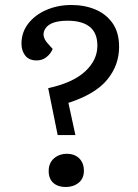

<svg xmlns="http://www.w3.org/2000/svg" viewBox="-20 -735 552 769"><path d="M173 -382Q271 -403 320.5 -448.5Q370 -494 370 -552Q370 -603 339.5 -627.5Q309 -652 251 -652Q184 -652 163 -622.5Q142 -593 172 -560L191 -539Q184 -521 167 -507Q150 -493 127 -493Q96 -493 81 -512.5Q66 -532 66 -560Q66 -606 93.5 -641Q121 -676 166.5 -695.5Q212 -715 266 -715Q319 -715 362 -697Q405 -679 431 -642Q457 -605 457 -547Q457 -474 409.5 -416Q362 -358 254 -323L282 -194H211ZM175 -50Q175 -82 196 -100.5Q217 -119 248 -119Q279 -119 297.5 -100.5Q316 -82 316 -51Q316 -20 295 -3Q274 14 243 14Q212 14 193.5 -2.5Q175 -19 175 -50Z"/></svg>

Font: Literata 7pt
Style: Italic
Weight: 400
Italic angle: -2°
Designer: Latin by Veronika Burian and Jose Scaglione. Greek by Irene Vlachou. Cyrillic by Vera Evstafieva
Foundry: TypeTogether
Version: Version 3.002